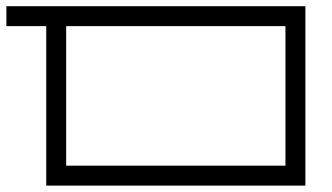

<svg xmlns="http://www.w3.org/2000/svg" viewBox="-20 -582 1040 602"><path d="M125 -500Q125 -500 125 0H937.5V-562.5H0V-500ZM187.5 -62.5V-500H875V-62.5Z"/></svg>

Font: CalcUnifontExMono
Style: Regular
Weight: 500
Version: Version 15.0.06